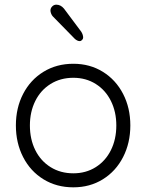

<svg xmlns="http://www.w3.org/2000/svg" viewBox="-20 -789 640 822"><path d="M48 -252Q48 -327 79 -387Q110 -447 166 -481.5Q222 -516 294 -516Q365 -516 420.5 -481.5Q476 -447 507 -387Q538 -327 538 -252Q538 -177 507 -116.5Q476 -56 420.5 -21.5Q365 13 294 13Q222 13 166 -21.5Q110 -56 79 -116.5Q48 -177 48 -252ZM478 -252Q478 -310 455 -356.5Q432 -403 390 -429.5Q348 -456 294 -456Q239 -456 196.5 -429.5Q154 -403 131 -356.5Q108 -310 108 -252Q108 -193 131 -146.5Q154 -100 196.5 -73.5Q239 -47 294 -47Q348 -47 390 -73.5Q432 -100 455 -146.5Q478 -193 478 -252ZM301 -622 206 -719Q202 -723 199 -730.5Q196 -738 196 -744Q196 -754 203.5 -761.5Q211 -769 221 -769Q240 -769 254 -752L328 -653Q336 -640 336 -628Q336 -623 331.5 -618Q327 -613 321 -613Q312 -613 301 -622Z"/></svg>

Font: Tsukimi Rounded
Style: Regular
Weight: 400
Designer: Takashi Funayama
Foundry: Takashi Funayama
Version: Version 1.032; ttfautohint (v1.8.3)